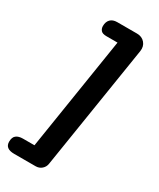

<svg xmlns="http://www.w3.org/2000/svg" viewBox="-277 -776 852 1026"><g transform="rotate(30 149.0 -262.5)"><path d="M0 180Q-56 180 -56 137Q-56 109 -41 97.5Q-26 86 0 86H71L181 -611H112Q88 -611 78.5 -622Q69 -633 69 -649Q69 -675 83.5 -690Q98 -705 125 -705H247Q278 -705 296 -684Q314 -663 309 -632L188 132Q185 153 169.5 166.5Q154 180 132 180Z"/></g></svg>

Font: Nunito
Style: Bold Italic
Weight: 700
Italic angle: -9°
Designer: Vernon Adams
Foundry: Vernon Adams
Version: Version 3.601; ttfautohint (v1.8.2.53-6de2)